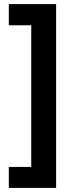

<svg xmlns="http://www.w3.org/2000/svg" viewBox="-20 -749 347 934"><path d="M23 63H132V-626H23V-729H253V165H23Z"/></svg>

Font: Noto Sans Khmer ExtraCondensed
Style: Bold
Weight: 700
Width: 2
Designer: Danh Hong and the Monotype Design Team
Foundry: Monotype Imaging Inc.
Version: Version 2.004